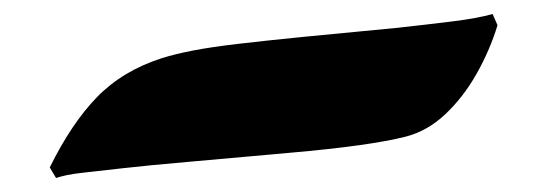

<svg xmlns="http://www.w3.org/2000/svg" viewBox="-20 -316 782 274"><path d="M60 -62 51 -77Q82 -140 118.5 -177.5Q155 -215 211 -233Q230 -239 256 -244Q282 -249 320.5 -253.5Q359 -258 414 -263.5Q469 -269 544 -276Q590 -281 626 -285.5Q662 -290 683 -296L690 -280Q679 -244 660 -210.5Q641 -177 615.5 -153Q590 -129 559 -121Q508 -108 394 -98Q306 -90 248.5 -85Q191 -80 156 -76Q121 -72 102.5 -70Q84 -68 75 -66Q66 -64 60 -62Z"/></svg>

Font: Noto Nastaliq Urdu SemiBold
Style: Regular
Weight: 600
Version: Version 3.007